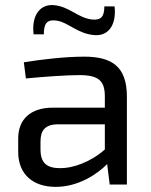

<svg xmlns="http://www.w3.org/2000/svg" viewBox="-20 -720 589 749"><path d="M151 -586C151 -626 161 -644 198 -640C247 -634 281 -588 349 -583C401 -579 435 -620 427 -695H387C387 -657 376 -640 338 -644C282 -651 251 -695 189 -700C140 -704 102 -665 111 -586ZM81 -414C155 -421 239 -427 290 -427C367 -427 389 -403 389 -343V-300H186C101 -300 51 -256 51 -180V-127C51 -39 110 9 197 9C286 9 360 -41 398 -80L408 0H475V-343C475 -461 416 -499 308 -499C235 -499 140 -488 73 -477ZM138 -168C138 -209 154 -233 201 -235H389V-137C333 -87 262 -63 214 -64C161 -64 138 -86 138 -137Z"/></svg>

Font: SnT
Style: Regular
Weight: 400
Designer: Natanael Gama
Version: Version 1.001;PS 001.001;hotconv 1.0.70;makeotf.lib2.5.58329